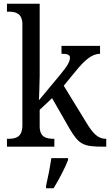

<svg xmlns="http://www.w3.org/2000/svg" viewBox="-20 -780 585 1021"><path d="M17 0H269V-42H265C226 -42 191 -50 191 -109V-196L257 -258L348 -99C400 -10 423 0 532 0H545V-42H542C501 -42 474 -71 441 -125L319 -324L382 -401C430 -460 469 -494 512 -494V-536H307V-494C337 -494 352 -490 352 -473C352 -455 342 -433 302 -385L187 -247C187 -249 191 -339 191 -374V-760H17V-718H25C64 -718 99 -709 99 -650V-114C99 -51 65 -42 25 -42H17ZM225 208V221H265C291 179 326 113 342 71V61H253C246 109 235 164 225 208Z"/></svg>

Font: Noto Serif Ethiopic SmCn
Style: Regular
Weight: 400
Width: 4
Designer: Monotype Design Team
Foundry: Monotype Imaging Inc.
Version: Version 2.102